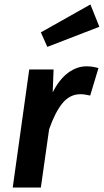

<svg xmlns="http://www.w3.org/2000/svg" viewBox="-20 -840 465 860"><path d="M421 -535 384 -412Q360 -418 340 -418Q293 -418 260 -378Q227 -338 200 -261L163 0H37L111 -529H220L216 -426Q245 -484 284.5 -513.5Q324 -543 368 -543Q394 -543 421 -535ZM425 -720 192 -630 163 -695 385 -820Z"/></svg>

Font: FiraGO Medium
Style: Italic
Weight: 500
Italic angle: -8°
Designer: bBox Type GmbH
Foundry: bBox Type GmbH
Version: Version 1.001